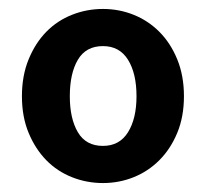

<svg xmlns="http://www.w3.org/2000/svg" viewBox="-20 -832 460 429"><path d="M210 -423Q174 -423 141 -436Q108 -449 83.5 -474Q59 -499 44 -535Q29 -571 29 -617Q29 -663 44 -699.5Q59 -736 83.5 -761Q108 -786 141 -799Q174 -812 210 -812Q246 -812 278.5 -799Q311 -786 336 -761Q361 -736 376 -699.5Q391 -663 391 -617Q391 -571 376 -535Q361 -499 336 -474Q311 -449 278.5 -436Q246 -423 210 -423ZM210 -506Q247 -506 266 -536.5Q285 -567 285 -617Q285 -668 266 -698.5Q247 -729 210 -729Q172 -729 154 -698.5Q136 -668 136 -617Q136 -567 154 -536.5Q172 -506 210 -506Z"/></svg>

Font: Kinto Sans
Style: Bold
Weight: 700
Designer: Authors: Ryoko NISHIZUKA  (kana & ideographs); Paul D. Hunt (Latin, Greek & Cyrillic); Wenlong ZHANG  (bopomofo); Sandol
Foundry: Adobe Systems Incorporated, ookami Inc.
Version: Version 0.001